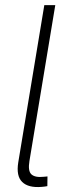

<svg xmlns="http://www.w3.org/2000/svg" viewBox="-20 -748 268 770"><path d="M147 1.5Q93.8 5.9 69.1 -18.1Q44.4 -42 53.2 -96.7L157.7 -727.5H201.7L98.1 -102.5Q91.3 -62 106.2 -48.6Q121.1 -35.2 155.8 -39.1Q161.6 -39.6 164.1 -39.8Q166.5 -40 170.4 -40.5L169.9 -1.5Q165.5 -0.5 159.4 0.2Q153.3 1 147 1.5Z"/></svg>

Font: Inter 20pt ExtraLight
Style: Italic
Weight: 250
Italic angle: -9.3988°
Version: Version 4.001;git-66647c0bb